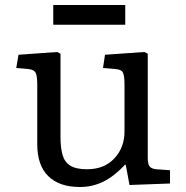

<svg xmlns="http://www.w3.org/2000/svg" viewBox="-20 -734 743 768"><path d="M300 14Q217 14 173 -29.5Q129 -73 129 -157V-396Q129 -432 122 -444Q115 -456 92 -458L45 -462L54 -515L209 -526L222 -519V-186Q222 -144 230 -115Q238 -86 261 -71.5Q284 -57 328 -57Q397 -57 437.5 -100.5Q478 -144 478 -208V-396Q478 -428 472.5 -442Q467 -456 441 -458L392 -462L400 -515L558 -526L571 -519V-102Q571 -79 578 -69Q585 -59 605 -57L660 -53V0L498 6L483 -75H480Q437 -29 393.5 -7.5Q350 14 300 14ZM193 -635V-714H481V-635Z"/></svg>

Font: Literata 7pt
Style: Regular
Weight: 400
Designer: Latin by Veronika Burian and Jose Scaglione. Greek by Irene Vlachou. Cyrillic by Vera Evstafieva.
Foundry: TypeTogether
Version: Version 3.002